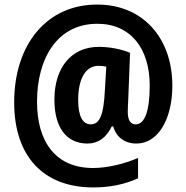

<svg xmlns="http://www.w3.org/2000/svg" viewBox="-20 -741 815 840"><path d="M734 -366C734 -577 603 -721 406 -721C187 -722 42 -549 42 -293C42 -59 168 79 388 79C463 79 527 65 584 39V-50C524 -24 450 -6 387 -6C223 -6 142 -121 142 -296C142 -485 230 -637 406 -637C552 -637 635 -528 635 -367C635 -252 612 -197 574 -197C553 -197 539 -212 539 -251C539 -267 540 -286 541 -304L549 -510C511 -526 459 -536 413 -536C290 -536 218 -443 218 -305C218 -185 269 -113 363 -113C410 -113 445 -139 469 -188H475C489 -141 525 -113 577 -113C673 -113 734 -222 734 -366ZM322 -304C322 -394 353 -453 411 -453C423 -453 434 -452 445 -449L439 -349C434 -240 417 -197 377 -197C343 -197 322 -230 322 -304Z"/></svg>

Font: Noto Sans Hebrew Condensed
Style: Bold
Weight: 700
Width: 3
Designer: Monotype Design Team
Foundry: Monotype Imaging Inc.
Version: Version 2.004